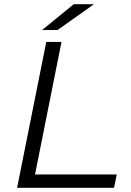

<svg xmlns="http://www.w3.org/2000/svg" viewBox="-20 -901 629 921"><path d="M62 0 202 -700H275L148 -64H540L527 0ZM182 -757 334 -881H431L256 -757Z"/></svg>

Font: Montserrat
Style: Italic
Weight: 400
Italic angle: -11.3°
Designer: Julieta Ulanovsky
Foundry: Julieta Ulanovsky
Version: Version 9.000; ttfautohint (v1.8.4.7-5d5b)